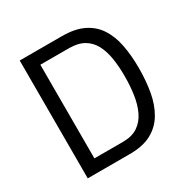

<svg xmlns="http://www.w3.org/2000/svg" viewBox="-157 -833 958 975"><g transform="rotate(-30 322.0 -345.5)"><path d="M84 0V-691H331Q407 -691 457 -666.5Q507 -642 536 -597.5Q565 -553 577 -491.5Q589 -430 589 -356Q589 -281 577.5 -216.5Q566 -152 537 -103Q508 -54 458 -27Q408 0 331 0ZM164 -71H331Q385 -71 419 -94Q453 -117 472 -157Q491 -197 498.5 -248Q506 -299 506 -356Q506 -412 498.5 -460Q491 -508 472 -544Q453 -580 419 -600Q385 -620 331 -620H164Z"/></g></svg>

Font: Cairo
Style: Regular
Weight: 400
Designer: Mohamed Gaber, Accademia di Belle Arti di Urbino
Foundry: Kief Type Foundry, Accademia di Belle Arti di Urbino
Version: Version 3.120